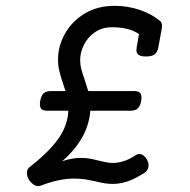

<svg xmlns="http://www.w3.org/2000/svg" viewBox="-20 -610 640 648"><path d="M520 -539.6Q526.9 -533.7 526.9 -522.5Q526.9 -520 525.9 -513.2L514.6 -451.2Q511.7 -434.1 502.2 -426.8Q492.7 -419.4 472.7 -419.4Q455.6 -419.4 448 -424.6Q440.4 -429.7 440.4 -441.4Q440.4 -444.3 441.4 -451.2L449.2 -495.1Q415 -518.1 358.4 -518.1Q324.7 -518.1 300.3 -501.2Q275.9 -484.4 263.2 -458.7Q250.5 -433.1 250.5 -407.2Q250.5 -391.6 254.4 -376.7Q258.3 -361.8 266.1 -339.8Q275.4 -311.5 277.8 -302.7H431.6Q445.3 -302.7 451.4 -297.9Q457.5 -293 457.5 -281.2Q457.5 -273.9 456.5 -269.5Q453.1 -251.5 444.8 -243.9Q436.5 -236.3 419.9 -236.3H284.7Q278.3 -143.1 189.9 -65.9Q223.1 -77.1 252.9 -77.1Q268.1 -77.1 281 -75Q293.9 -72.8 313 -67.9Q330.1 -64 340.1 -62Q350.1 -60.1 361.3 -60.1Q378.9 -60.1 397.9 -66.2Q417 -72.3 439.9 -87.4Q444.8 -90.3 450.2 -90.3Q457 -90.3 463.9 -85.4Q470.7 -80.6 475.6 -72.3Q481.4 -61.5 481.4 -51.8Q481.4 -36.1 468.3 -27.3Q436 -6.3 410.4 2.2Q384.8 10.7 360.8 10.7Q347.2 10.7 334.5 8.8Q321.8 6.8 303.2 2.4Q282.7 -2.4 265.9 -4.9Q249 -7.3 230 -7.3Q179.2 -7.3 117.7 16.6Q113.3 18.1 109.4 18.1Q101.1 18.1 93.3 12.9Q85.4 7.8 79.6 -0.5Q70.8 -13.2 70.8 -26.4Q70.8 -38.6 78.6 -44.9Q142.6 -94.7 175.3 -139.6Q208 -184.6 210.9 -236.3H140.6Q127 -236.3 120.8 -241.2Q114.7 -246.1 114.7 -257.8Q114.7 -265.1 115.7 -269.5Q119.1 -287.6 127.4 -295.2Q135.7 -302.7 152.3 -302.7H201.2Q199.2 -309.6 194.3 -323.2Q185.1 -350.6 180.4 -369.6Q175.8 -388.7 175.8 -409.7Q175.8 -453.1 198.5 -494.9Q221.2 -536.6 264.6 -563.5Q308.1 -590.3 366.7 -590.3Q411.1 -590.3 451.4 -576.7Q491.7 -563 520 -539.6Z"/></svg>

Font: Courier Prime
Style: Italic
Weight: 400
Italic angle: -10°
Designer: Alan Dague-Greene
Foundry: Quote-Unquote Apps
Version: Version 3.018